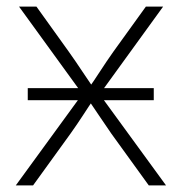

<svg xmlns="http://www.w3.org/2000/svg" viewBox="-20 -561 550 581"><path d="M64 -257.8V-294.4H445.3V-257.8ZM27.8 0 241.7 -293.5 241.2 -260.3 37.6 -541H90.3L188 -404.8Q209.5 -374.5 228.5 -345.7Q247.6 -316.9 267.1 -288.6H244.6Q264.6 -316.9 283.2 -345.7Q301.8 -374.5 323.2 -404.8L421.4 -541H473.6L269.5 -259.3V-292L482.4 0H430.2L316.9 -156.7Q296.9 -185.5 279.3 -211.9Q261.7 -238.3 243.7 -264.6H266.1Q248 -238.3 231 -211.9Q213.9 -185.5 193.4 -156.7L80.1 0Z"/></svg>

Font: Inter 17pt ExtraLight
Style: Regular
Weight: 250
Version: Version 4.001;git-66647c0bb